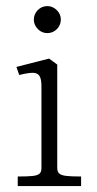

<svg xmlns="http://www.w3.org/2000/svg" viewBox="-20 -624 327 644"><path d="M119 -59.5V-335Q119 -359 112.5 -369.2Q106 -379.5 90.5 -379.8Q75 -380 44.5 -372.5L35 -399.5L144.5 -427.5L172 -407.5V-61Q172 -48 178.8 -42Q185.5 -36 201.8 -34Q218 -32 252 -32V0H39.5V-32Q73.5 -32 89.5 -33.8Q105.5 -35.5 112.2 -41.2Q119 -47 119 -59.5ZM93.5 -558.5Q93.5 -570.5 99.8 -581Q106 -591.5 116.2 -597.5Q126.5 -603.5 139 -603.5Q151 -603.5 161.2 -597.2Q171.5 -591 177.8 -580.8Q184 -570.5 184 -558.5Q184 -546 178 -535.8Q172 -525.5 161.5 -519.2Q151 -513 139 -513Q126.5 -513 116.2 -519.2Q106 -525.5 99.8 -535.8Q93.5 -546 93.5 -558.5Z"/></svg>

Font: Didactic
Style: Regular
Weight: 400
Designer: Tyler Finck
Foundry: Etcetera Type Co
Version: Version 3.007;FEAKit 1.0